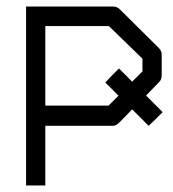

<svg xmlns="http://www.w3.org/2000/svg" viewBox="-20 -617 532 589"><path d="M324 -386 345 -407 385.5 -366.5 417 -398V-437L314 -537H119V-293H313L343.5 -323.5L303 -364ZM119 -231V-48H60V-597H326Q339 -597 347 -589L467 -470Q476 -461 476 -450V-386Q476 -373 468 -365L428 -324L479 -273L458 -252L436 -231L385.5 -281.5L347 -242Q336 -231 326 -231Z"/></svg>

Font: IBM 3270 Semi-Condensed
Style: Condensed
Weight: 400
Monospace: yes
Version: Version 2.3.1